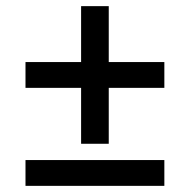

<svg xmlns="http://www.w3.org/2000/svg" viewBox="-20 -605 618 625"><path d="M63 0V-84H515V0ZM63 -319V-403H244V-585H334V-403H515V-319H334V-137H244V-319Z"/></svg>

Font: Oxanium Medium
Style: Regular
Weight: 500
Designer: Severin Meyer
Version: Version 1.001